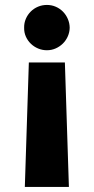

<svg xmlns="http://www.w3.org/2000/svg" viewBox="-20 -574 380 778"><path d="M80.6 183.6 96.9 -321H242.9L259.2 183.6ZM170.1 -554Q189.3 -554 206 -546.7Q222.7 -539.4 235.1 -526.8Q247.5 -514.2 254.8 -497.3Q262.1 -480.5 262.4 -461.6Q262.1 -443.2 254.6 -426.5Q247.2 -409.8 234.6 -397.4Q221.9 -384.9 205.4 -377.7Q188.9 -370.4 170.1 -370.4Q151.3 -370.4 134.4 -377.5Q117.5 -384.6 104.8 -397Q92 -409.4 84.7 -426Q77.4 -442.5 77.8 -461.6Q77.4 -480.8 84.7 -497.7Q92 -514.6 104.6 -527.2Q117.2 -539.8 134.1 -546.9Q150.9 -554 170.1 -554Z"/></svg>

Font: Inter P Extra Bold
Style: Regular
Weight: 800
Designer: Rasmus Andersson
Foundry: rsms
Version: Version 3.018;git-588b23468